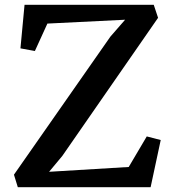

<svg xmlns="http://www.w3.org/2000/svg" viewBox="-20 -778 706 798"><path d="M637 -704 239 -130 184 -64 515 -84 590 -211 648 -196 606 0H54L38 -52L439 -626L500 -696L177 -680L125 -566L65 -577L82 -758H619Z"/></svg>

Font: Martel
Style: Bold
Weight: 700
Designer: Dan Reynolds
Foundry: Dan Reynolds
Version: Version 1.001; ttfautohint (v1.1) -l 5 -r 5 -G 72 -x 0 -D la